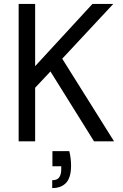

<svg xmlns="http://www.w3.org/2000/svg" viewBox="-20 -720 624 978"><path d="M75 0V-700H159V-383L451 -700H557L297 -421L561 0H459L237 -356L159 -273V0ZM246 238V198Q271 198 281.5 183.5Q292 169 292 141V127H247V50H333Q338 70 340 89Q342 108 342 124Q342 184 317 211Q292 238 246 238Z"/></svg>

Font: DM Sans 16pt
Style: Regular
Weight: 400
Version: Version 4.004;gftools[0.9.30]